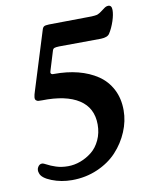

<svg xmlns="http://www.w3.org/2000/svg" viewBox="-84 -715 660 866"><g transform="rotate(-10 246.0 -282.0)"><path d="M194.8 -618.7 390.1 -621.1Q397.5 -621.1 403.6 -622.1Q409.7 -623 413.3 -623.5Q417 -624 421.4 -626.5Q425.8 -628.9 427.5 -629.6Q429.2 -630.4 433.8 -633.8Q438.5 -637.2 439.9 -638.2Q441.9 -639.6 446.8 -643.3Q451.7 -647 453.6 -648.4Q455.6 -649.9 459.2 -651.9Q462.9 -653.8 465.8 -654.5Q468.8 -655.3 472.2 -655.3Q488.3 -655.3 488.3 -633.3Q488.3 -612.8 479 -584Q468.3 -551.8 454.1 -530.3Q444.8 -515.6 414.6 -514.6L222.7 -513.2Q206.5 -512.7 200.4 -510.3Q194.3 -507.8 191.9 -500L165 -412.1Q161.6 -403.8 164.6 -399.2Q167.5 -394.5 177.7 -395Q237.3 -395.5 287.6 -382.6Q337.9 -369.6 376.5 -343.8Q415 -317.9 437 -275.9Q459 -233.9 459 -179.2Q459 -129.9 438.7 -81.8Q418.5 -33.7 382.8 4.9Q347.2 43.5 293 67.1Q238.8 90.8 175.8 90.8Q126.5 90.8 83.3 73.7Q40 56.6 33.7 34.2Q27.8 18.6 35.2 6.1Q42.5 -6.3 54.2 -6.3Q61 -6.3 75.4 1.7Q89.8 9.8 114 17.8Q138.2 25.9 168.9 25.9Q197.8 25.9 226.1 15.4Q254.4 4.9 278.6 -14.4Q302.7 -33.7 317.6 -65.7Q332.5 -97.7 332.5 -136.2Q332.5 -212.9 273.2 -251.2Q213.9 -289.6 103.5 -287.1Q91.8 -287.1 87.2 -287.6Q82.5 -288.1 77.4 -292.2Q72.3 -296.4 73.2 -306.6Q74.2 -316.9 80.1 -334.5L162.6 -599.6Q165.5 -610.4 171.4 -614.3Q177.2 -618.2 194.8 -618.7Z"/></g></svg>

Font: Cooper* SemiBold
Style: Italic
Weight: 600
Italic angle: -7°
Designer: Owen Earl
Foundry: indestructible type*
Version: Version 0.001